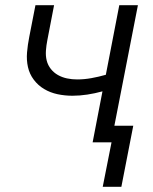

<svg xmlns="http://www.w3.org/2000/svg" viewBox="-20 -550 590 742"><path d="M377 172 411 0H338L376 -197Q347 -189 317.5 -184.5Q288 -180 260 -180Q230 -180 202 -186Q174 -192 150.5 -206Q127 -220 110.5 -242Q94 -264 88 -291Q82 -318 84.5 -347.5Q87 -377 93 -407L117 -530H189L163 -395Q159 -375 157.5 -354.5Q156 -334 160.5 -316Q165 -298 176.5 -283.5Q188 -269 204 -260Q220 -251 239 -247Q258 -243 278 -243Q305 -243 333 -248Q361 -253 389 -261L441 -530H513L422 -64H495L449 172Z"/></svg>

Font: Lode Term
Style: Italic
Weight: 400
Italic angle: -11°
Monospace: yes
Designer: Belleve Invis
Foundry: Belleve Invis
Version: Version 29.2.0